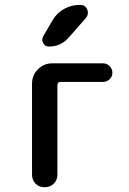

<svg xmlns="http://www.w3.org/2000/svg" viewBox="-20 -785 540 805"><path d="M114.3 -52.7V-434.6Q114.3 -469.7 139.2 -494.6Q164.1 -519.5 199.2 -519.5H411.1Q427.7 -519.5 439.5 -507.8Q451.2 -496.1 451.2 -480Q451.2 -463.9 439.5 -452.6Q427.7 -441.4 411.1 -441.4H232.4Q221.7 -441.4 220.7 -428.7V-52.7Q220.7 -30.3 205.6 -15.1Q190.4 0 167 0Q143.6 0 128.9 -15.1Q114.3 -30.3 114.3 -52.7ZM201.2 -701.2Q218.8 -731.4 249.5 -748Q280.3 -764.6 315.4 -764.6Q337.9 -764.6 345.7 -745.1Q353.5 -725.6 339.8 -709L267.6 -627Q235.4 -589.8 184.6 -589.8Q168.9 -589.8 161.1 -604.5Q153.3 -619.1 161.1 -632.8Z"/></svg>

Font: Rounded-X Mgen+ 1mn medium
Style: Regular
Weight: 500
Designer: [Source Han Sans]
Ryoko NISHIZUKA  (kana & ideographs); Paul D. Hunt (Latin, Greek & Cyrillic); Wenlong ZHANG  (bopomofo
Version: Version 1.059.20150602